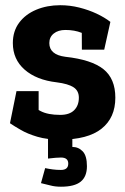

<svg xmlns="http://www.w3.org/2000/svg" viewBox="-20 -528 481 737"><path d="M211 8V-87Q246.7 -87 264.7 -105Q282.7 -123 282.7 -153Q282.7 -179.7 262.3 -193Q242 -206.3 197.7 -212L231 -310Q331.3 -299 377 -262.5Q422.7 -226 422.7 -153Q422.7 -76 369.8 -34Q317 8 211 8ZM211 -508 231 -413Q203.3 -413 186.3 -399.3Q169.3 -385.7 169.3 -362.7Q169.3 -318 231 -310L197.7 -212Q119.7 -221 74.5 -260.7Q29.3 -300.3 29.3 -362.7Q29.3 -408.3 53.5 -440.8Q77.7 -473.3 119.2 -490.7Q160.7 -508 211 -508ZM18.3 -55 80 -139Q108 -116 136 -101.5Q164 -87 211 -87V8Q160.7 8 123.5 -3Q86.3 -14 60.3 -29Q34.3 -44 18.3 -55ZM342 -375.3Q320.7 -391 293.3 -402Q266 -413 231 -413L211 -508Q248.7 -508 284.3 -499Q320 -490 350.7 -475.7Q381.3 -461.3 403.7 -444ZM128.3 -178.3V-55H18.3L43.3 -178.3ZM294.3 -337.3 293.7 -443.3 403.7 -444 380 -337.3ZM214 76.7Q207 76.7 192.7 77.7Q178.3 78.7 164.3 80.7V0H257.7V36Q281.3 36 297.5 53Q313.7 70 313.7 110Q313.7 150 289.8 169.3Q266 188.7 214 188.7Q191 188.7 173.2 183.8Q155.3 179 137.3 175L153.3 117.3Q167.3 120.3 182.2 122.3Q197 124.3 214 124.3Q242 124.3 242 100Q242 76.7 214 76.7Z"/></svg>

Font: Epunda Slab Light
Style: Regular
Weight: 300
Designer: Simon Atzbach
Foundry: typofactur
Version: Version 1.102